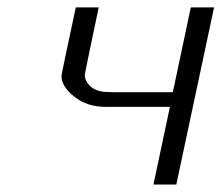

<svg xmlns="http://www.w3.org/2000/svg" viewBox="-20 -492 591 512"><path d="M144 -289.1Q144 -294.9 182.1 -472.2H243.2Q206.1 -296.4 206.1 -292Q206.1 -276.9 219.5 -263.4Q232.9 -250 256.8 -247.1L279.8 -246.1H440.9L488.8 -472.2H550.8L450.2 0H389.2L433.1 -207H262.2Q212.4 -207 178.2 -234.1Q144 -261.2 144 -289.1Z"/></svg>

Font: CMU Bright
Style: Oblique
Weight: 500
Italic angle: -12°
Version: Version 0.7.0